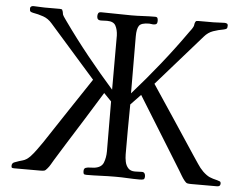

<svg xmlns="http://www.w3.org/2000/svg" viewBox="-52 -798 1104 862"><g transform="rotate(5 500.0 -367.0)"><path d="M971 -13Q971 0 956 0H839Q828 0 822 -1.5Q816 -3 809 -12Q801 -22 794.5 -33Q788 -44 782 -54L732 -135L581 -379L536 -332Q535 -276 535 -219.5Q535 -163 535 -107Q535 -91 538.5 -74Q542 -57 552.5 -45.5Q563 -34 583 -34Q591 -34 599 -34.5Q607 -35 615 -35Q623 -35 626.5 -29.5Q630 -24 630 -17Q630 -4 624 -2Q618 0 607 0Q579 0 552.5 -1.5Q526 -3 499 -3Q465 -3 432.5 -1.5Q400 0 367 0Q357 0 355 -4Q353 -8 353 -16Q353 -28 361.5 -31Q370 -34 381 -34Q392 -34 399 -35Q432 -39 441 -62Q450 -85 450 -113Q450 -169 449.5 -225.5Q449 -282 449 -338L415 -373Q378 -312 339.5 -251Q301 -190 263 -129L216 -53Q210 -43 204 -32.5Q198 -22 190 -13Q183 -4 177 -2.5Q171 -1 160 -1H42Q35 -1 32 -2.5Q29 -4 29 -11Q29 -24 41 -28Q62 -36 77.5 -40Q93 -44 110 -61Q124 -76 136.5 -93.5Q149 -111 161 -128Q211 -203 260.5 -278.5Q310 -354 360 -428L152 -664Q135 -684 112 -692Q89 -700 65 -704Q56 -706 53 -709Q50 -712 50 -722Q50 -734 66 -734Q78 -734 89.5 -733Q101 -732 114 -732H184Q189 -732 192 -731Q195 -730 196 -725Q198 -721 198.5 -716.5Q199 -712 200 -708Q203 -701 208.5 -693.5Q214 -686 218 -680Q272 -604 330 -532Q388 -460 449 -391V-635Q448 -661 438.5 -679Q429 -697 400 -697Q393 -697 385.5 -696.5Q378 -696 371 -696Q354 -696 354 -714Q354 -722 357 -727.5Q360 -733 370 -733Q404 -733 438 -732Q472 -731 506 -731Q532 -731 559 -732.5Q586 -734 613 -734Q622 -734 624 -728.5Q626 -723 626 -716Q626 -706 621.5 -702.5Q617 -699 607 -699Q603 -699 598.5 -700Q594 -701 589 -701Q553 -701 543.5 -686.5Q534 -672 534 -639Q534 -575 534.5 -511Q535 -447 535 -382Q598 -453 657.5 -527.5Q717 -602 772 -680Q777 -686 782 -693.5Q787 -701 790 -708Q791 -712 791.5 -716.5Q792 -721 794 -725Q796 -730 799 -731Q802 -732 807 -732H877Q889 -732 900.5 -733Q912 -734 925 -734Q931 -734 936 -732Q941 -730 941 -722Q941 -712 937.5 -709Q934 -706 925 -704Q901 -700 878 -692Q855 -684 838 -664L636 -434Q687 -358 737.5 -281.5Q788 -205 839 -128Q851 -111 862.5 -93Q874 -75 889 -60Q906 -44 919.5 -38Q933 -32 955 -27Q962 -25 966.5 -23Q971 -21 971 -13Z"/></g></svg>

Font: Kaisei Opti
Style: Regular
Weight: 400
Designer: Font-Kai, 金井和夫
Foundry: KAZUO KANAI
Version: Version 5.003